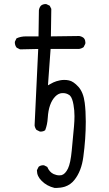

<svg xmlns="http://www.w3.org/2000/svg" viewBox="-20 -820 540 954"><path d="M163.6 27.8Q163.6 55.7 187 78.6Q212.4 104.5 251 113.8Q254.9 113.8 262 113.8Q269 113.8 280.3 112.3Q291.5 110.8 302.7 107.4Q331.1 97.7 349.6 74.2Q384.8 30.3 394 -40.5Q406.2 -130.4 406.2 -215.8Q406.2 -268.1 400.9 -309.6Q394.5 -360.8 369.6 -388.7Q344.7 -416 322.8 -420.4Q311.5 -422.9 299.8 -422.9Q288.1 -422.9 278.3 -420.9Q268.6 -418.9 260.7 -416.5Q245.1 -411.6 230.5 -402.8L218.3 -396L231.4 -576.7H371.6Q384.3 -578.1 395.5 -585.9L403.8 -602.5Q404.3 -605 404.3 -609.4Q404.3 -613.8 402.6 -619.9Q400.9 -626 396 -631.3Q386.2 -639.2 373.5 -641.1L232.9 -639.2L234.9 -775.9L227.1 -791.5L210.9 -799.3Q209 -799.8 207 -799.8Q192.4 -799.8 183.1 -791.5Q174.8 -781.7 173.3 -769L171.4 -639.2H108.4Q83 -639.2 62 -629.4L54.2 -613.3Q53.7 -611.3 53.7 -609.9Q53.7 -594.2 63 -583L79.6 -574.7L169.9 -576.7L151.9 -196.8Q153.8 -184.1 161.1 -174.8L177.7 -166.5Q179.7 -166 183.8 -166Q188 -166 193.8 -167.7Q199.7 -169.4 204.6 -173.3Q215.3 -200.7 217.3 -234.4Q221.7 -307.1 254.9 -340.8Q270 -356 288.1 -357.4Q290.5 -357.4 293.5 -357.4Q309.6 -357.4 322.8 -348.6L327.1 -345.7Q334 -338.9 338.4 -326.4Q342.8 -314 345.2 -299.3Q350.1 -272 350.1 -242.7Q350.1 -219.2 347.7 -192.4Q342.3 -131.3 336.4 -71.3Q330.6 -9.8 317.9 17.1Q304.2 45.4 285.6 50.3Q279.8 51.3 274.9 51.3Q261.2 51.3 246.6 44.9Q225.6 35.2 214.8 9.3L199.2 1.5Q197.3 1 195.3 1Q181.2 1 171.9 8.8L163.6 25.4Q163.6 26.4 163.6 27.8Z"/></svg>

Font: Bakudai
Style: ExtraLight
Weight: 200
Version: Version 1.48